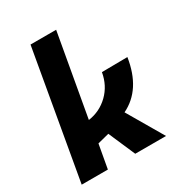

<svg xmlns="http://www.w3.org/2000/svg" viewBox="-166 -793 829 899"><g transform="rotate(-30 248.5 -344.0)"><path d="M469 0H302.5L240 -144L177.5 -128L154.5 0H13L133.5 -688H272L193.5 -245.5Q256.5 -254.5 301.8 -298.5Q347 -342.5 358.5 -409L497 -410.5Q472 -249 356 -193Z"/></g></svg>

Font: Lucymar Sans
Style: Bold Italic
Weight: 700
Italic angle: -10°
Foundry: The League of Moveable Type (original font) / Main changes by Cristiano Sobral with portions from Mirco Monsees
Version: Version 2.00;August 30, 2020;FontCreator 13.0.0.2681 64-bit